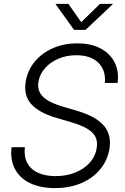

<svg xmlns="http://www.w3.org/2000/svg" viewBox="-20 -963 650 995"><path d="M264.6 11.7Q188 11.7 134.8 -14.4Q81.5 -40.5 56.9 -88.4Q32.2 -136.2 40 -200.2H108.9Q103.5 -152.3 121.1 -118.9Q138.7 -85.4 176.5 -67.9Q214.4 -50.3 267.6 -50.3Q323.7 -50.3 369.1 -68.4Q414.6 -86.4 444.3 -119.1Q474.1 -151.9 481 -195.8Q486.8 -230 474.4 -254.2Q461.9 -278.3 431.6 -296.1Q401.4 -314 352.5 -328.6L272.5 -352.1Q182.6 -378.4 142.1 -423.3Q101.6 -468.3 113.3 -540Q123 -599.1 160.2 -643.8Q197.3 -688.5 254.4 -713.4Q311.5 -738.3 380.4 -738.3Q451.2 -738.3 500.5 -712.4Q549.8 -686.5 573.5 -640.4Q597.2 -594.2 589.4 -533.2H523.4Q529.3 -599.1 489.5 -637.9Q449.7 -676.8 375.5 -676.8Q325.2 -676.8 283.2 -658.9Q241.2 -641.1 213.6 -610.1Q186 -579.1 179.2 -539.1Q173.8 -505.9 187.5 -481.7Q201.2 -457.5 231 -440.7Q260.7 -423.8 303.2 -411.1L379.4 -388.7Q421.4 -376.5 455.1 -359.4Q488.8 -342.3 511.7 -319.1Q534.7 -295.9 544.2 -264.4Q553.7 -232.9 547.4 -192.4Q537.6 -132.8 500 -86.7Q462.4 -40.5 402.3 -14.4Q342.3 11.7 264.6 11.7ZM334.5 -942.9 400.9 -848.1 498 -942.9H564.5L564 -940.9L423.3 -808.1H363.8L268.6 -940.9L269 -942.9Z"/></svg>

Font: Inter 24pt Light
Style: Italic
Weight: 300
Italic angle: -9.3988°
Designer: Rasmus Andersson
Foundry: rsms
Version: Version 4.001;git-66647c0bb